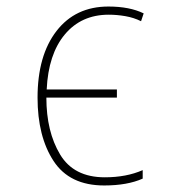

<svg xmlns="http://www.w3.org/2000/svg" viewBox="-20 -558 540 588"><path d="M417 -11V-37Q367 -15 301 -15Q206 -15 164 -85Q122 -155 122 -259H338V-284H123Q128 -392 178.5 -452.5Q229 -513 313 -513Q338 -513 364 -508.5Q390 -504 412 -493L420 -517Q377 -538 312 -538Q211 -538 153 -463Q95 -388 95 -259Q95 -140 144 -65Q193 10 299 10Q370 10 417 -11Z"/></svg>

Font: Noto Sans Mono UI Condensed Thin
Style: Regular
Weight: 250
Width: 3
Designer: Monotype Design team
Foundry: Monotype Imaging Inc.
Version: 1.000